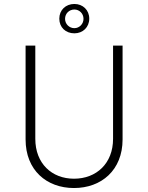

<svg xmlns="http://www.w3.org/2000/svg" viewBox="-20 -940 747 968"><path d="M279 -846C279 -802 311 -772 355 -772C398 -772 430 -803 430 -846C430 -889 398 -920 355 -920C311 -920 279 -889 279 -846ZM308 -845C308 -872 329 -892 355 -892C380 -892 401 -872 401 -845C401 -819 380 -798 355 -798C329 -798 308 -819 308 -845ZM158 -240V-710H109V-237C109 -82 215 8 353 8C491 8 598 -82 598 -237V-710H550V-240C550 -116 466 -39 353 -39C241 -39 158 -116 158 -240Z"/></svg>

Font: Sulaf Light
Style: Regular
Weight: 300
Designer: Bandar Raffah (Arabic) and Santiago Orozco (Latin)
Foundry: Caramella and Typemade
Version: Version 1.005;PS 001.005;hotconv 1.0.88;makeotf.lib2.5.64775